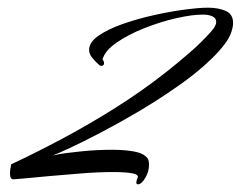

<svg xmlns="http://www.w3.org/2000/svg" viewBox="-20 -442 627 500"><path d="M339 38Q335 38 335 33Q335 29 338 22Q343 13 325 9.5Q307 6 275 6Q256 6 233 7Q210 8 187 10Q147 13 109 16.5Q71 20 45 22.5Q19 25 15 25Q6 25 6 10Q6 2 7.5 -5Q9 -12 9 -14Q73 -44 142.5 -81Q212 -118 281 -161.5Q350 -205 411 -253Q444 -279 474 -305Q504 -331 529 -359Q543 -374 543 -385Q543 -395 533 -399.5Q523 -404 508 -404Q480 -404 438.5 -394.5Q397 -385 355.5 -368.5Q314 -352 283.5 -331Q253 -310 247 -287Q251 -283 251 -277Q251 -273 247 -271Q243 -269 238 -273Q230 -280 221 -290.5Q212 -301 212 -312Q212 -332 236.5 -349Q261 -366 299.5 -379.5Q338 -393 380.5 -402.5Q423 -412 461 -417Q499 -422 521 -422Q549 -422 568 -413.5Q587 -405 587 -382Q587 -372 582 -357Q572 -329 531.5 -289.5Q491 -250 435 -212Q389 -180 338 -150Q287 -120 241 -96Q195 -72 161.5 -56.5Q128 -41 117 -37Q134 -41 153.5 -43.5Q173 -46 193 -48Q213 -50 233 -51Q253 -52 272 -52Q304 -52 329 -47.5Q354 -43 364 -30Q368 -25 368 -13Q368 5 359 20Q349 38 339 38Z"/></svg>

Font: Caramel
Style: Regular
Weight: 400
Designer: Robert E. Leuschke
Foundry: Robert E. Leuschke
Version: Version 1.010